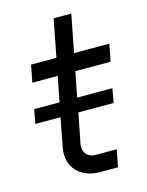

<svg xmlns="http://www.w3.org/2000/svg" viewBox="-103 -725 603 789"><g transform="rotate(-15 198.5 -330.0)"><path d="M137 -320 158 -427H50L64 -500H172L203 -660H278L247 -500H397L383 -427H233L212 -320H362L351 -260H201L176 -133Q175 -128 175 -120Q175 -99 188.5 -86Q202 -73 224 -73H314L300 0H225Q168 0 133.5 -30.5Q99 -61 99 -111Q99 -125 102 -140L125 -260H18L29 -320Z"/></g></svg>

Font: MedMera Sans
Style: Italic
Weight: 400
Italic angle: -11°
Designer: Kasper Nordkvist
Foundry: UNCUT.wtf
Version: Version 1.300